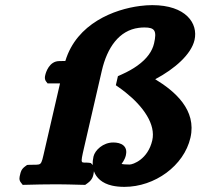

<svg xmlns="http://www.w3.org/2000/svg" viewBox="-20 -718 780 748"><path d="M339.1 -77.6 333.5 -83 324.3 -84.1C295.8 -87.3 291 -71.5 307.9 -144.6L376.7 -442.7C397.6 -533.2 444.4 -599.7 520.4 -609.5C527.4 -610.5 534.9 -611 542.9 -611C583.5 -611 591.4 -597.8 580.2 -549C573.2 -518.8 553.2 -489.4 514.9 -462C498.4 -450.2 478.3 -438.7 454.3 -428L439.4 -421.3L431.3 -385.9L441 -379.1C450.6 -372.4 460.1 -365.4 469.3 -358C538.1 -303.2 587.6 -233.4 573.2 -171C556.1 -96.9 497.8 -77 485 -77C471.9 -77 459.5 -77.7 453.7 -79.4C455 -81.8 466.1 -94.7 470.3 -112.7C473.1 -125.2 473.4 -139.8 461.6 -150.7C451.3 -160.1 435.8 -162.9 421.1 -162.9C381.7 -162.9 350 -133.2 344.2 -108.1C341.8 -97.6 340.5 -86.2 341.4 -74.8C340.7 -75.7 339.7 -76.9 339.1 -77.6ZM416.4 5.1C430.6 8.3 446.7 10 464.9 10C582.8 10 696.7 -72.1 721.9 -181.3C747 -289.8 661 -362.9 584.7 -409.3C661.1 -449.9 725 -506.4 737.8 -562C752.8 -626.8 704.3 -698 573.3 -698C558.8 -698 542.5 -697 525 -694.7C426.2 -682 278.9 -627.4 234.6 -480.5C229.8 -480.2 220.7 -480 210.9 -480C171.9 -480 158.4 -436 156 -424.1C154.9 -418.8 152.7 -409.6 159.8 -400.3L165.4 -393H213.8L154.1 -134.4C138.3 -66.1 144.2 -78.1 95.3 -75.9L85.6 -75.4L77.4 -69.4C62.1 -58.1 60.4 -46.3 58.4 -38.1C56.3 -29.5 52.1 -17 62.6 -5.3L68.4 2.2L79.2 2C121.6 1 151.5 0 201.1 0C239.2 0 250.1 1 299.8 2L312 2.2L322.4 -5.3C342.4 -19.9 343.7 -36.3 345.4 -47.1C345.6 -48.2 345.7 -49.7 345.9 -51C354.8 -25.6 377.5 -3.7 416.4 5.1Z"/></svg>

Font: Linux Libertine Mono O 
Style: Mono Bold Oblique
Weight: 400
Italic angle: -13°
Designer: Philipp H. Poll
Foundry: Philipp H. Poll
Version: Version 5.1.7